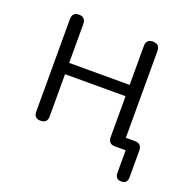

<svg xmlns="http://www.w3.org/2000/svg" viewBox="-115 -601 831 847"><g transform="rotate(20 300.5 -178.0)"><path d="M542 136Q513 136 513 106V0H463Q431 0 431 -33V-224H147V-26Q147 6 115 6Q84 6 84 -26V-459Q84 -492 115 -492Q147 -492 147 -459V-277H431V-459Q431 -492 463 -492Q495 -492 495 -459V-52H537Q570 -52 570 -19V106Q570 136 542 136Z"/></g></svg>

Font: Chiron GoRound TC L
Style: Regular
Weight: 300
Designer: Ryoko NISHIZUKA 西塚涼子 (kana, bopomofo & ideographs); Paul D. Hunt (Latin, Greek & Cyrillic); Sandoll Communications 산돌커뮤니
Foundry: Adobe
Version: Version 1.000;hotconv 1.1.1;makeotfexe 2.6.0